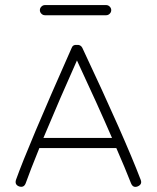

<svg xmlns="http://www.w3.org/2000/svg" viewBox="-20 -726 619 756"><path d="M55 8Q37 1 43 -18Q89 -147 262 -537Q267 -551 282 -549Q297 -551 304 -538Q471 -183 534 -18Q541 0 522 8Q504 15 496 -4Q473 -63 438 -143H135Q98 -52 81 -4Q74 14 55 8ZM421 -183Q367 -308 283 -488Q218 -343 151 -183ZM398 -666H157Q149 -666 143 -672Q137 -678 137 -686Q137 -694 143 -700Q149 -706 157 -706H398Q406 -706 412 -700Q418 -694 418 -686Q418 -678 412 -672Q406 -666 398 -666Z"/></svg>

Font: Hoogli Light
Style: Regular
Weight: 300
Designer: Anand Singh Naorem
Foundry: Brand New Type
Version: Version 1.00 b007